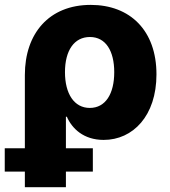

<svg xmlns="http://www.w3.org/2000/svg" viewBox="-47 -573 705 797"><path d="M56.2 204.1H226.6V139.2H338.4V42.5H226.6V-88.4H230.5C252 -39.1 300.3 7.8 383.3 7.8C504.9 7.8 602.5 -92.3 602.5 -264.2C602.5 -446.8 492.7 -552.7 329.6 -552.7C156.2 -552.7 56.2 -433.6 56.2 -261.7V42.5H-27.3V139.2H56.2ZM325.7 -125C260.7 -125 222.7 -184.1 222.7 -273.4C222.7 -363.8 261.2 -419.4 326.2 -419.4C392.1 -419.4 427.2 -361.3 427.2 -273.4C427.2 -183.6 391.1 -125 325.7 -125Z"/></svg>

Font: Inter ExtraBold
Style: Regular
Weight: 800
Designer: Rasmus Andersson
Foundry: rsms
Version: Version 4.001;git-9221beed3